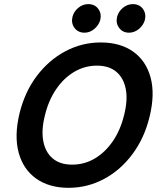

<svg xmlns="http://www.w3.org/2000/svg" viewBox="-20 -888 765 918"><path d="M307.5 10Q215 10 152.9 -34.2Q90.8 -78.3 69.2 -158.3Q47.5 -238.3 73.3 -345.8Q98.3 -448.3 155.8 -524.6Q213.3 -600.8 292.5 -642.9Q371.7 -685 461.7 -685Q555 -685 616.7 -641.2Q678.3 -597.5 700 -517.5Q721.7 -437.5 695 -329.2Q670 -226.7 612.5 -150Q555 -73.3 476.2 -31.7Q397.5 10 307.5 10ZM325 -100.8Q383.3 -100.8 432.9 -130Q482.5 -159.2 519.2 -212.5Q555.8 -265.8 573.3 -337.5Q591.7 -410 581.2 -462.9Q570.8 -515.8 535.8 -545Q500.8 -574.2 443.3 -574.2Q385.8 -574.2 335.8 -545Q285.8 -515.8 249.2 -462.5Q212.5 -409.2 195 -337.5Q176.7 -265.8 187.1 -212.5Q197.5 -159.2 232.5 -130Q267.5 -100.8 325 -100.8ZM596.7 -731.7Q566.7 -731.7 549.6 -754.6Q532.5 -777.5 540 -808.3Q546.7 -833.3 567.9 -850.8Q589.2 -868.3 615 -868.3Q646.7 -868.3 663.3 -845.4Q680 -822.5 672.5 -791.7Q665 -766.7 643.8 -749.2Q622.5 -731.7 596.7 -731.7ZM384.2 -731.7Q353.3 -731.7 336.2 -754.6Q319.2 -777.5 326.7 -808.3Q333.3 -833.3 354.6 -850.8Q375.8 -868.3 401.7 -868.3Q433.3 -868.3 450 -845.4Q466.7 -822.5 459.2 -791.7Q451.7 -766.7 430.4 -749.2Q409.2 -731.7 384.2 -731.7Z"/></svg>

Font: Funnel Sans SemiBold
Style: Italic
Weight: 600
Italic angle: -14.036°
Designer: NORD ID, Kristian Moeller
Foundry: Dicotype
Version: Version 1.000